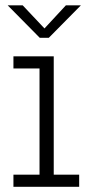

<svg xmlns="http://www.w3.org/2000/svg" viewBox="-20 -716 340 736"><path d="M31.5 0V-46.5H131.5V-453.5H31.5V-500H186V-46.5H283.5V0ZM9.5 -695.5H67L150.5 -607L232.5 -695.5H290L167 -571H132.5Z"/></svg>

Font: Trispace Condensed ExtraLight
Style: Regular
Weight: 200
Width: 3
Designer: Tyler Finck
Foundry: Etcetera Type Company
Version: Version 1.210; ttfautohint (v1.8.3)